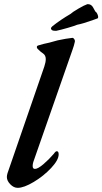

<svg xmlns="http://www.w3.org/2000/svg" viewBox="-20 -889 492 923"><path d="M13 -38Q13 -46 16 -56L193 -569Q200 -590 200 -605Q200 -623 187 -632Q177 -638 161 -654Q157 -658 157 -663Q157 -668 162 -670Q191 -679 217 -684L257 -695Q275 -699 295.5 -702.5Q316 -706 328 -707Q333 -707 337 -701Q341 -695 340 -689Q336 -670 329 -651L140 -110Q137 -100 137 -91Q137 -77 148 -77Q162 -77 188.5 -99.5Q215 -122 239 -150Q247 -162 253 -162Q262 -162 262 -147Q262 -120 226 -81.5Q190 -43 142.5 -14.5Q95 14 65 14Q46 14 29.5 -3Q13 -20 13 -38ZM245 -741Q232 -741 228 -746Q227 -747 226 -748.5Q225 -750 225 -752Q225 -757 232 -763Q271 -794 319 -822Q327 -830 356 -847Q385 -864 400 -869Q419 -870 428 -852.5Q437 -835 438 -834Q445 -830 449.5 -818Q454 -806 450 -801L428 -793Q378 -775 351 -770Q340 -765 305.5 -755Q271 -745 251 -741Z"/></svg>

Font: EB Garamond SemiBold
Style: Italic
Weight: 600
Italic angle: -17.2°
Designer: Georg Duffner and Octavio Pardo
Foundry: Georg Duffner
Version: Version 1.000